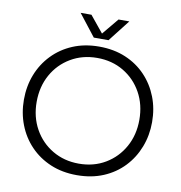

<svg xmlns="http://www.w3.org/2000/svg" viewBox="-94 -968 1009 1068"><g transform="rotate(10 410.0 -433.5)"><path d="M410 13Q328 13 261.5 -15Q195 -43 147 -93Q99 -143 73.5 -209Q48 -275 48 -350Q48 -426 73.5 -491.5Q99 -557 147 -607Q195 -657 261.5 -685Q328 -713 410 -713Q493 -713 559.5 -685Q626 -657 673.5 -607Q721 -557 746.5 -491.5Q772 -426 772 -350Q772 -275 746.5 -209Q721 -143 673.5 -93Q626 -43 559.5 -15Q493 13 410 13ZM410 -52Q494 -52 559.5 -91Q625 -130 662.5 -197.5Q700 -265 700 -350Q700 -436 662.5 -503.5Q625 -571 559.5 -610Q494 -649 410 -649Q327 -649 261 -610Q195 -571 157.5 -503.5Q120 -436 120 -350Q120 -265 157.5 -197.5Q195 -130 261 -91Q327 -52 410 -52ZM371 -757 275 -880H336L412 -787L489 -880H550L454 -757Z"/></g></svg>

Font: MuseoModerno Light
Style: Regular
Weight: 300
Designer: Pablo Cosgaya, Héctor Gatti, Marcela Romero, and the Authors of The MuseoModerno Project.
Foundry: Omnibus-Type Team
Version: Version 1.001